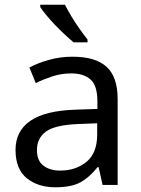

<svg xmlns="http://www.w3.org/2000/svg" viewBox="-20 -786 601 816"><path d="M288 -545Q386 -545 433 -502Q480 -459 480 -365V0H416L399 -76H395Q360 -32 321.5 -11Q283 10 215 10Q142 10 94 -28.5Q46 -67 46 -149Q46 -229 109 -272.5Q172 -316 303 -320L394 -323V-355Q394 -422 365 -448Q336 -474 283 -474Q241 -474 203 -461.5Q165 -449 132 -433L105 -499Q140 -518 188 -531.5Q236 -545 288 -545ZM314 -259Q214 -255 175.5 -227Q137 -199 137 -148Q137 -103 164.5 -82Q192 -61 235 -61Q303 -61 348 -98.5Q393 -136 393 -214V-262ZM256 -766Q267 -744 283.5 -716.5Q300 -689 318.5 -663Q337 -637 352 -618V-606H293Q276 -620 255 -639.5Q234 -659 213.5 -680.5Q193 -702 176.5 -722Q160 -742 151 -756V-766Z"/></svg>

Font: Noto Sans Adlam
Style: Regular
Weight: 400
Designer: Mark Jamra, Neil Patel
Foundry: JamraPatel LLC
Version: Version 3.001